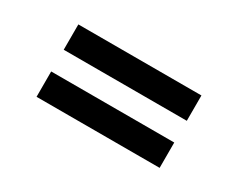

<svg xmlns="http://www.w3.org/2000/svg" viewBox="-52 -705 854 689"><g transform="rotate(30 375.0 -360.0)"><path d="M630 -405V-510H120V-405ZM630 -210V-315H120V-210Z"/></g></svg>

Font: Manrope ExtraBold
Style: Regular
Weight: 800
Designer: Mikhail Sharanda
Foundry: Mikhail Sharanda
Version: Version 4.505